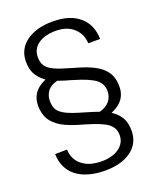

<svg xmlns="http://www.w3.org/2000/svg" viewBox="-174 -840 981 1187"><g transform="rotate(-20 316.5 -247.0)"><path d="M569.3 -217.1C569.3 -245.8 564.7 -271 555.7 -291.7C546.1 -312.3 532.5 -330 514.4 -345.6C509.8 -349.6 504.8 -353.7 499.7 -357.2C494.2 -360.7 488.7 -364.2 483.1 -367.8C477.6 -371.3 471.5 -374.3 465 -377.8C458.4 -380.9 451.9 -383.9 445.3 -386.9C435.8 -390.9 425.7 -395 414.1 -399.5C402.5 -403.5 389.4 -407.6 375.8 -412.1C362.2 -416.1 347.1 -420.7 331 -425.2C282.6 -438.8 246.9 -450.9 223.7 -462C216.1 -465.5 209.1 -469.5 202.5 -473.6C196 -477.6 190.4 -482.1 185.4 -486.6C180.4 -491.2 176.3 -496.2 172.8 -500.8C162.2 -515.4 157.2 -535.5 157.2 -560.2C157.2 -596 171.8 -624.2 201 -644.8C229.2 -665 268 -675.1 317.4 -675.1C341.6 -675.1 363.7 -671.5 383.4 -665C403 -657.9 420.2 -647.9 434.8 -634.3C463 -608.1 478.1 -574.8 479.6 -534H557.7C556.2 -597 535 -646.3 494.7 -681.1C474.1 -699.2 448.9 -712.8 419.1 -722.4C389.4 -731.5 355.7 -736 317.4 -736C280.6 -736 247.9 -732 219.1 -723.9C189.9 -715.4 164.2 -703.3 142.6 -687.2C120.9 -671 105.3 -652.4 94.7 -631.2C84.1 -610.1 78.6 -585.9 78.6 -559.2C78.6 -527 84.1 -499.7 95.7 -478.1C107.3 -456.4 123.4 -437.3 144.6 -421.7L154.7 -414.1L143.6 -408.6C85.1 -380.9 55.9 -337 55.9 -277.6C55.9 -241.8 63.5 -211.1 78.1 -186.4C93.2 -161.7 116.4 -140.1 147.6 -121.9C179.3 -103.8 225.2 -86.6 285.6 -70.5C356.7 -49.9 404.5 -30.2 429.2 -12.1C441.8 -2.5 451.9 9.1 458.4 21.7C465 34.8 468 49.4 468 65.5C468 100.3 452.9 128.5 423.2 149.6C394 170.3 355.7 180.4 308.3 180.4C290.7 180.4 274.1 178.8 258.4 175.8C242.8 173.3 228.2 168.8 215.1 162.7C202 156.7 189.9 149.1 179.3 140.6C149.1 115.4 133 81.6 131.5 38.8L52.9 39.8C54.4 102.8 77.1 151.6 119.9 186.4C125.4 190.9 131.5 195.5 138 199.5C144.6 203.5 151.1 207.1 158.2 210.6C164.7 214.1 172.3 217.6 179.8 220.2C187.4 223.2 195 225.7 203.5 228.2C236.3 237.3 271.5 241.8 308.3 241.8C383.4 241.8 441.8 225.7 484.1 193.5C525.9 161.7 546.6 118.4 546.6 64.5C546.6 32.2 541.1 5 529.5 -16.6C517.9 -38.3 500.8 -57.4 478.6 -73L468 -80.6L480.1 -86.1C509.8 -99.7 532.5 -117.9 547.1 -139.5C561.7 -161.2 569.3 -186.9 569.3 -217.1ZM305.3 -355.2C342.6 -344.1 373.3 -333.5 398 -323.4C422.2 -312.8 440.3 -302.8 452.9 -293.2C478.1 -273.6 490.7 -247.4 490.7 -215.6C490.7 -190.9 483.1 -169.3 468 -150.6C452.4 -132.5 431.2 -119.9 403.5 -112.3L401 -111.8L399 -112.8C391.4 -115.4 380.4 -119.4 364.7 -124.4C349.1 -129 329.5 -135 305.8 -142.1C257.9 -155.7 222.2 -168.3 199.5 -179.8C187.9 -185.4 177.8 -191.9 169.3 -198.5C160.7 -205 154.2 -211.6 149.6 -219.1C139.5 -233.8 134.5 -253.4 134.5 -278.6C134.5 -291.2 136 -302.8 139.5 -313.4C143.1 -323.9 148.1 -334 154.7 -343.1C168.3 -361.7 189.9 -374.3 218.6 -381.4L220.7 -381.9L222.7 -380.9C247.4 -371.8 275.1 -363.2 305.3 -355.2Z"/></g></svg>

Font: Vazir FD Light
Style: Regular
Weight: 300
Foundry: DejaVu fonts team - Redesigned by Saber Rastikerdar
Version: Version 21.10;October 20, 2019;FontCreator 12.0.0.2547 64-bi